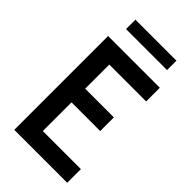

<svg xmlns="http://www.w3.org/2000/svg" viewBox="-262 -938 1013 1013"><g transform="rotate(45 245.0 -431.5)"><path d="M66 -700H452V-598H177V-418H391V-316H177V-102H461V0H66ZM107 -863H413V-793H107Z"/></g></svg>

Font: Cabin Condensed SemiBold
Style: Regular
Weight: 600
Width: 3
Designer: Pablo Impallari
Foundry: Pablo Impallari. http://www.impallari.com Igino Marini. http://www.ikern.com
Version: Version 2.200